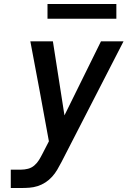

<svg xmlns="http://www.w3.org/2000/svg" viewBox="-20 -942 640 962"><path d="M34 0V-92H86Q103 -92 120.5 -96.5Q138 -101 152 -113Q166 -125 175.5 -140.5Q185 -156 193 -172L225 -234L179 -485L132 -735H245L303 -364L486 -735H599L288 -130Q278 -111 267 -92Q256 -73 241 -56.5Q226 -40 207.5 -28Q189 -16 168.5 -9.5Q148 -3 127 -1.5Q106 0 86 0ZM218 -848V-922H563V-848Z"/></svg>

Font: Iosevka SS04 Semibold Extended
Style: Italic
Weight: 600
Width: 7
Italic angle: -9°
Monospace: yes
Designer: Belleve Invis
Foundry: Belleve Invis
Version: Version 19.0.0; ttfautohint (v1.8.4)